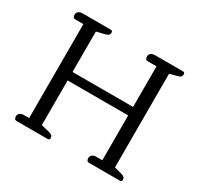

<svg xmlns="http://www.w3.org/2000/svg" viewBox="-147 -876 1096 1057"><g transform="rotate(30 400.5 -347.5)"><path d="M58 -21Q58 -34 68 -41.5Q78 -49 95 -49H126V-646H75Q58 -646 58 -667Q58 -680 67.5 -687.5Q77 -695 94 -695H272Q284 -695 284 -682Q284 -672 277.5 -666.5Q271 -661 256 -657L206 -645V-388H591V-646H535Q518 -646 518 -667Q518 -680 527.5 -687.5Q537 -695 554 -695H732Q743 -695 743 -682Q743 -672 737.5 -666.5Q732 -661 719 -658L671 -645V-50L719 -37Q743 -31 743 -13Q743 0 732 0H535Q518 0 518 -21Q518 -34 527.5 -41.5Q537 -49 554 -49H591V-334H206V-50L256 -38Q271 -34 277.5 -28.5Q284 -23 284 -13Q284 0 272 0H75Q58 0 58 -21Z"/></g></svg>

Font: Maitree
Style: Regular
Weight: 400
Designer: CadsonDemak Team
Foundry: CadsonDemak
Version: Version 1.001